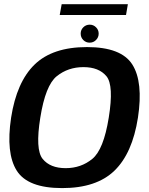

<svg xmlns="http://www.w3.org/2000/svg" viewBox="-20 -910 724 934"><path d="M282.5 5Q449 5 536.5 -79.5Q624 -164 651 -337.5Q677.5 -511 623.8 -596Q570 -681 403 -681Q236 -681 148.5 -596.2Q61 -511.5 34 -337.5Q8 -164.5 61.5 -79.8Q115 5 282.5 5ZM299.5 -92Q224 -92 187.5 -137Q151 -182 176 -337.5Q201 -495 256 -539.2Q311 -583.5 386 -583.5Q461 -583.5 497.8 -539.2Q534.5 -495 509 -337.5Q484 -182 429 -137Q374 -92 299.5 -92ZM416 -702.5Q434.5 -702.5 447.2 -715.5Q460 -728.5 460 -746.5Q460 -764.5 447.2 -777.2Q434.5 -790 416.5 -790Q398 -790 385.2 -777.2Q372.5 -764.5 372.5 -746.5Q372.5 -728 385.2 -715.2Q398 -702.5 416 -702.5ZM270.5 -837H593L602 -889.5H280Z"/></svg>

Font: Anybody Thin SemiBold
Style: Italic
Weight: 600
Italic angle: -10°
Version: Version 1.113;gftools[0.9.25]